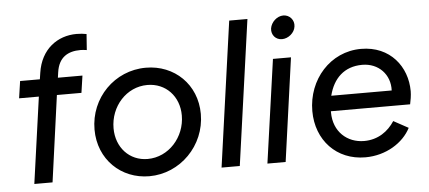

<svg xmlns="http://www.w3.org/2000/svg" viewBox="-51 -872 2229 997"><g transform="rotate(-5 1063.5 -373.5)"><path d="M91 0H186L248 -450H376L389 -539H261L265 -567C276 -645 325 -672 390 -672C395 -672 413 -671 423 -669L429 -752C416 -755 395 -757 377 -757C278 -757 190 -695 172 -572L167 -539H64L51 -450H154Z M690 12C851 12 984 -122 984 -287C984 -441 869 -551 720 -551C557 -551 427 -419 427 -254C427 -98 543 12 690 12ZM526 -252C526 -366 611 -461 720 -461C816 -461 885 -388 885 -288C885 -175 799 -78 689 -78C594 -78 526 -152 526 -252Z M1067 0H1162L1268 -757H1173Z M1306 0H1401L1476 -539H1382ZM1386 -697C1382 -664 1405 -637 1438 -637C1471 -637 1504 -664 1508 -697C1513 -730 1488 -759 1455 -759C1422 -759 1391 -730 1386 -697Z M1816 12C1924 12 2015 -46 2053 -121L1976 -163C1943 -112 1890 -73 1817 -73C1729 -73 1658 -135 1658 -236V-242H2071C2075 -259 2080 -288 2080 -310C2080 -437 1994 -551 1842 -551C1681 -551 1562 -415 1562 -251C1562 -99 1666 12 1816 12ZM1667 -322C1689 -410 1746 -468 1841 -468C1926 -468 1986 -405 1982 -322Z"/></g></svg>

Font: Mluvka Medium
Style: Italic
Weight: 500
Italic angle: -8°
Designer: Modified by Jiří Krblich, Original typeface by Gumpita Rahayu
Foundry: Gumpita Rahayu & Jiří Krblich
Version: Version 2.000;Glyphs 3.1.1 (3134)